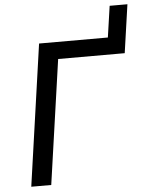

<svg xmlns="http://www.w3.org/2000/svg" viewBox="-59 -925 742 972"><g transform="rotate(-5 312.5 -439.0)"><path d="M161.6 0 252 -632.3H590.3L625.5 -877.9H535.2L512.2 -718.8H162.6L60.1 0Z"/></g></svg>

Font: Winston
Style: Italic
Weight: 400
Italic angle: -8.13011°
Designer: Vernon Adams, Kim Jin-seong, David Berlow, Cristiano Sobral
Foundry: The Winston Project Authors
Version: Version 3.004